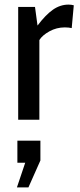

<svg xmlns="http://www.w3.org/2000/svg" viewBox="-20 -520 346 834"><path d="M59 0V-490H132L143 -409Q178 -455.5 209.8 -477.8Q241.5 -500 277.5 -500Q290 -500 300.5 -497L291.5 -398Q285 -399.5 277.8 -400.2Q270.5 -401 261.5 -401Q225.5 -401 194.5 -383.8Q163.5 -366.5 151 -346V0ZM103.5 294H53.5L89.5 187H55.5V91H155.5V177Z"/></svg>

Font: Cabin
Style: Regular
Weight: 400
Width: 4
Designer: Pablo Impallari
Foundry: Pablo Impallari. http://www.impallari.com Igino Marini. http://www.ikern.com
Version: Version 3.001